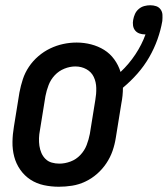

<svg xmlns="http://www.w3.org/2000/svg" viewBox="-20 -703 639 731"><path d="M204 8Q175 8 147 2Q119 -4 96 -19Q73 -34 57 -57Q41 -80 34 -107Q27 -134 27.5 -163Q28 -192 33 -221L54 -351Q59 -377 67 -401.5Q75 -426 90 -448.5Q105 -471 126 -489Q147 -507 171 -518.5Q195 -530 220.5 -535.5Q246 -541 272 -541Q300 -541 327 -534Q354 -527 376.5 -513Q399 -499 415 -477Q431 -455 439 -429Q471 -459 495.5 -496Q520 -533 534 -572Q534 -572 533.5 -572Q533 -572 532 -572Q521 -572 511 -575.5Q501 -579 494.5 -587Q488 -595 486.5 -606Q485 -617 487 -627Q489 -639 494 -650Q499 -661 508.5 -669Q518 -677 529.5 -680Q541 -683 552 -683Q564 -683 574.5 -679.5Q585 -676 591.5 -667Q598 -658 598.5 -646.5Q599 -635 598 -623Q592 -588 579.5 -553Q567 -518 548 -485Q529 -452 503.5 -423Q478 -394 448 -369Q448 -354 446.5 -339Q445 -324 442 -309L421 -179Q417 -153 408.5 -128.5Q400 -104 385 -81.5Q370 -59 349.5 -41Q329 -23 304.5 -11.5Q280 0 254.5 4Q229 8 204 8ZM206 -80Q227 -80 248.5 -88Q270 -96 286 -113Q302 -130 310 -151Q318 -172 322 -193L343 -323Q347 -345 346.5 -368Q346 -391 337 -410Q328 -429 309 -439.5Q290 -450 267 -450Q246 -450 225 -441.5Q204 -433 188.5 -416.5Q173 -400 165 -379Q157 -358 153 -337L132 -207Q129 -192 128.5 -177Q128 -162 130 -148Q132 -134 137.5 -121Q143 -108 153 -98Q163 -88 177 -84Q191 -80 206 -80Z"/></svg>

Font: Iosevka Curly Semibold Oblique
Style: Regular
Weight: 600
Italic angle: -9°
Monospace: yes
Designer: Belleve Invis
Foundry: Belleve Invis
Version: Version 11.1.0; ttfautohint (v1.8.3)